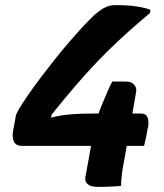

<svg xmlns="http://www.w3.org/2000/svg" viewBox="-20 -725 640 749"><path d="M432 -705Q447 -705 462.5 -704.5Q478 -704 493 -702.5Q508 -701 522 -698.5Q536 -696 547.5 -693Q559 -690 567 -686L565 -674Q524 -640 482 -602.5Q440 -565 398.5 -524Q357 -483 316.5 -438Q276 -393 236.5 -345.5Q197 -298 159 -249L186 -306L175 -239L148 -254Q175 -266 202 -271.5Q229 -277 262 -279.5Q295 -282 340 -282H531Q545 -282 551 -274.5Q557 -267 558.5 -255.5Q560 -244 558 -231Q556 -225 554.5 -216Q553 -207 551.5 -198.5Q550 -190 548 -181.5Q546 -173 544.5 -166.5Q543 -160 542 -156H64Q51 -156 42.5 -162.5Q34 -169 31 -182Q28 -195 31 -214L42 -274Q44 -283 57 -304.5Q70 -326 91 -356.5Q112 -387 138.5 -422Q165 -457 194 -493.5Q223 -530 252 -563.5Q281 -597 307 -625Q333 -653 352 -670Q370 -685 383 -692.5Q396 -700 407.5 -702.5Q419 -705 432 -705ZM418 -407Q421 -407 428 -407Q435 -407 443.5 -407Q452 -407 458.5 -407Q465 -407 468 -407Q486 -407 495.5 -401Q505 -395 509 -385.5Q513 -376 511 -366L465 -102Q462 -88 459.5 -73.5Q457 -59 455.5 -45.5Q454 -32 453 -20Q452 -8 452 0Q448 1 439 1.5Q430 2 419.5 2.5Q409 3 397.5 3.5Q386 4 376.5 4Q367 4 362 4Q334 4 322 -6.5Q310 -17 313 -34Q316 -51 320 -72Q324 -93 328 -116Q332 -139 336 -160.5Q340 -182 342.5 -200Q345 -218 347 -228Q351 -244 359.5 -268.5Q368 -293 379 -320Q390 -347 400.5 -370.5Q411 -394 418 -407Z"/></svg>

Font: Rec Mono Semicasual
Style: Bold Italic
Weight: 700
Italic angle: -10°
Version: Version 1.085; ttfautohint (v1.8.4.7-5d5b)